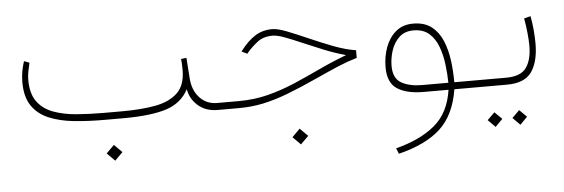

<svg xmlns="http://www.w3.org/2000/svg" viewBox="-43 -451 2436 830"><g transform="rotate(-5 1175.5 -36.0)"><path d="M433.6 111.3 467.8 145.5 433.6 179.7 399.4 145.5ZM755.4 -233.4 778.8 -236.3 785.2 -147Q788.6 -95.2 818.4 -62.7Q848.1 -30.3 894.5 -30.3H924.3V0H894.5Q842.8 0 809.3 -29.1Q775.9 -58.1 768.6 -101.1Q737.3 -42 669.9 -21Q602.5 0 485.4 0H402.8Q332 0 270.5 -6.3Q209 -12.7 162.4 -32.2Q115.7 -51.8 89.4 -90.3Q63 -128.9 63 -192.9Q63 -237.8 78.1 -283.2L101.1 -274.4Q96.7 -256.3 93 -237.5Q89.4 -218.8 89.4 -201.2Q89.4 -141.1 114.5 -106.7Q139.6 -72.3 183.3 -55.9Q227.1 -39.6 283.7 -34.9Q340.3 -30.3 402.8 -30.3H484.4Q564 -30.3 625.5 -41.5Q687 -52.7 722.4 -85.9Q757.8 -119.1 757.8 -185.5Q757.8 -199.7 757.1 -211.9Q756.3 -224.1 755.4 -233.4Z M1239.7 111.3 1273.9 145.5 1239.7 179.7 1205.6 145.5ZM904.8 -30.3H987.8Q1056.2 -30.3 1116.5 -45.9Q1176.8 -61.5 1233.6 -85.9Q1290.5 -110.4 1347.9 -137.5Q1405.3 -164.6 1467.3 -188Q1419.4 -201.2 1372.8 -220Q1326.2 -238.8 1284.7 -256.8Q1243.2 -274.9 1210.7 -287.1Q1178.2 -299.3 1158.2 -299.3Q1118.2 -299.3 1092.5 -279.5Q1066.9 -259.8 1046.9 -236.3L1042.5 -231L1018.6 -242.7L1022.9 -248.5Q1051.8 -286.1 1084 -306.9Q1116.2 -327.6 1158.7 -327.6Q1182.6 -327.6 1223.6 -311.5Q1264.6 -295.4 1314.9 -273.2Q1365.2 -251 1416.5 -231.4Q1467.8 -211.9 1512.2 -205.1V-171.9Q1471.7 -160.2 1431.6 -143.3Q1391.6 -126.5 1330.6 -98.6Q1258.8 -65.9 1201.7 -43.9Q1144.5 -22 1093.3 -11Q1042 0 986.3 0H904.8Z M1767.6 -298.3Q1817.4 -298.3 1848.1 -273.9Q1878.9 -249.5 1895.3 -209.5Q1911.6 -169.4 1917.5 -122.6Q1923.3 -75.7 1923.3 -30.3H2009.8V0H1920.9Q1903.3 110.8 1839.4 169.4Q1775.4 228 1657.7 256.8L1647.9 232.4Q1754.4 205.1 1817.9 151.9Q1881.3 98.6 1895.5 0H1788.6Q1714.8 0 1673.8 -26.4Q1632.8 -52.7 1632.8 -120.6Q1632.8 -166.5 1647.7 -207Q1662.6 -247.6 1692.4 -272.9Q1722.2 -298.3 1767.6 -298.3ZM1783.7 -30.3H1897.5Q1897 -68.8 1891.8 -110.4Q1886.7 -151.9 1873.3 -188Q1859.9 -224.1 1834.2 -246.6Q1808.6 -269 1766.6 -269Q1728.5 -269 1704.8 -246.8Q1681.2 -224.6 1670.2 -191.2Q1659.2 -157.7 1659.2 -123.5Q1659.2 -69.8 1694.3 -50Q1729.5 -30.3 1783.7 -30.3Z M1989.7 -30.3H2148.4Q2211.9 -30.3 2236.1 -64.5Q2260.3 -98.6 2260.3 -159.7Q2260.3 -184.6 2256.8 -217Q2253.4 -249.5 2248 -278.8L2276.4 -286.1Q2281.7 -259.3 2284.7 -226.1Q2287.6 -192.9 2287.6 -167.5Q2287.6 -87.9 2256.8 -43.9Q2226.1 0 2149.4 0H1989.7ZM2191.9 114.3 2223.6 145.5 2191.9 177.7 2160.2 145.5ZM2084.5 114.3 2116.2 145.5 2084.5 177.7 2052.7 145.5Z"/></g></svg>

Font: Vazirmatn UI NL Thin
Style: Regular
Weight: 100
Designer: Saber Rastikerdar
Foundry: Saber Rastikerdar
Version: Version 33.003